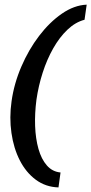

<svg xmlns="http://www.w3.org/2000/svg" viewBox="-20 -685 392 824"><path d="M231 119.3Q176 117.7 133.7 86.4Q91.4 55 65 3.2Q38.5 -48.6 29.1 -114.5Q19.6 -180.4 29.6 -250.4Q40.3 -326.4 71.6 -399.1Q102.8 -471.8 147.7 -530.8Q192.7 -589.8 245.5 -626.3Q298.2 -662.7 352 -665L342.8 -600.2Q303.6 -590 269.5 -557.6Q235.4 -525.2 208.4 -477.5Q181.4 -429.8 163.2 -373.2Q145 -316.6 136.4 -256.9Q128.8 -198.7 130.7 -144.3Q132.7 -90 145.1 -45.9Q157.5 -1.9 181.1 25Q204.7 52 239.8 55.2Z"/></svg>

Font: Alumni Sans Thin
Style: Italic
Weight: 100
Italic angle: -8°
Designer: Robert E. Leuschke
Foundry: Robert E. Leuschke
Version: Version 1.016